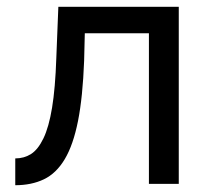

<svg xmlns="http://www.w3.org/2000/svg" viewBox="-20 -542 618 566"><path d="M25 -75Q51 -75 71.5 -88Q92 -101 108 -134Q124 -167 133.5 -224.5Q143 -282 146 -371L152 -522H507V0H419V-444H230L228 -363Q224 -256 210 -185.5Q196 -115 171 -73Q146 -31 109.5 -13.5Q73 4 25 4Z"/></svg>

Font: Rising Sun
Style: Regular
Weight: 400
Designer: Matt McInerney, Pablo Impallari, Rodrigo Fuenzalida (Raleway font), Stephen Hutchings (Greek), Cristiano Sobral (main ch
Foundry: The Rising Sun Project Authors
Version: Version 4.327; ttfautohint (v1.8.4.7-5d5b-dirty)